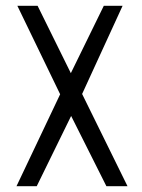

<svg xmlns="http://www.w3.org/2000/svg" viewBox="-20 -644 490 664"><path d="M37 0 188 -318 40 -624H110L225 -391L339 -624H404L264 -319L421 0H348L226 -243L107 0Z"/></svg>

Font: Inconsolata SemiCondensed
Style: Regular
Weight: 400
Width: 4
Monospace: yes
Designer: Raph Levien, Cyreal, Brenton Simpson
Foundry: Raph Levien, Cyreal, Google
Version: Version 3.000; ttfautohint (v1.8.2.53-6de2)